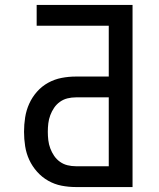

<svg xmlns="http://www.w3.org/2000/svg" viewBox="-20 -755 640 775"><path d="M286 0Q257 0 228.5 -5.5Q200 -11 174.5 -25.5Q149 -40 129.5 -62Q110 -84 98 -110Q86 -136 81.5 -165Q77 -194 77 -223Q77 -252 81.5 -281Q86 -310 98 -336.5Q110 -363 129.5 -385Q149 -407 174.5 -421Q200 -435 228.5 -440.5Q257 -446 286 -446H419V-651H128V-735H515V0ZM286 -84H419V-362H286Q269 -362 252.5 -358Q236 -354 222 -344Q208 -334 198.5 -320Q189 -306 183 -290Q177 -274 175 -257Q173 -240 173 -223Q173 -206 175 -189Q177 -172 183 -156Q189 -140 198.5 -126Q208 -112 222 -102Q236 -92 252.5 -88Q269 -84 286 -84Z"/></svg>

Font: Iosevka Fixed Curly Md Ex
Style: Regular
Weight: 500
Width: 7
Monospace: yes
Designer: Belleve Invis
Foundry: Belleve Invis
Version: Version 30.1.2